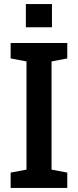

<svg xmlns="http://www.w3.org/2000/svg" viewBox="-20 -922 383 942"><path d="M32.2 0V-75.2L109.9 -89.8V-620.6L32.2 -635.3V-710.9H310.1V-635.3L232.9 -620.6V-89.8L310.1 -75.2V0ZM106.9 -788.1V-901.9H234.9V-788.1Z"/></svg>

Font: Roboto Slab LO Medium
Style: Regular
Weight: 500
Designer: Google
Version: Version 2.000